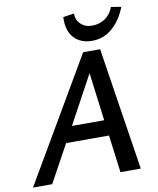

<svg xmlns="http://www.w3.org/2000/svg" viewBox="-106 -941 835 1014"><g transform="rotate(-10 312.0 -434.0)"><path d="M431 -201H201L91 0H-12L373 -658H464L566 0H457ZM420 -285 387 -543 247 -285ZM613 -859 559 -868Q545 -830 515 -809Q485 -788 444 -788Q407 -788 383.5 -811Q360 -834 361 -868L302 -859Q298 -787 333.5 -748Q369 -709 431 -709Q492 -709 539 -749Q586 -789 613 -859Z"/></g></svg>

Font: Ysabeau Semibold
Style: Italic
Weight: 600
Italic angle: -12°
Designer: Christian Thalmann (Catharsis Fonts)
Version: Version 0.003